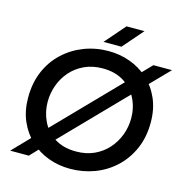

<svg xmlns="http://www.w3.org/2000/svg" viewBox="-126 -996 1079 1125"><g transform="rotate(15 413.5 -434.0)"><path d="M264 -122 208 -180 593 -576 649 -518ZM33 0 144 -115 204 -61 146 0ZM712 -583 653 -638 714 -701H827ZM398 12Q328 12 266 -11Q204 -34 156.5 -78.5Q109 -123 81.5 -186Q54 -249 54 -329Q54 -417 84 -487.5Q114 -558 168 -608.5Q222 -659 292 -686Q362 -713 441 -713Q509 -713 571 -690.5Q633 -668 681.5 -624Q730 -580 758 -516.5Q786 -453 786 -372Q786 -282 754.5 -211Q723 -140 669 -90Q615 -40 545.5 -14Q476 12 398 12ZM406 -95Q468 -95 516.5 -117.5Q565 -140 599 -178.5Q633 -217 651 -265.5Q669 -314 669 -366Q669 -431 641.5 -485.5Q614 -540 561.5 -573Q509 -606 433 -606Q371 -606 322 -583Q273 -560 239.5 -521.5Q206 -483 188.5 -434.5Q171 -386 171 -334Q171 -272 197 -217.5Q223 -163 275.5 -129Q328 -95 406 -95ZM396 -757 503 -880H612L505 -757Z"/></g></svg>

Font: MuseoModerno Medium
Style: Italic
Weight: 500
Italic angle: -9°
Designer: Pablo Cosgaya, Héctor Gatti, Marcela Romero, and the Authors of The MuseoModerno Project.
Foundry: Omnibus-Type Team
Version: Version 1.003